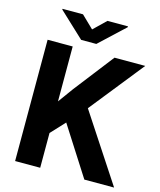

<svg xmlns="http://www.w3.org/2000/svg" viewBox="-130 -994 905 1087"><g transform="rotate(15 322.0 -451.0)"><path d="M210.5 -710.9V0H63.5V-710.9ZM635.7 -710.9 354 -357.9 190.4 -182.1 164.1 -325.2 274.4 -477.1 455.6 -710.9ZM469.2 0 260.3 -326.7 368.2 -419.4 643.6 0ZM219.7 -901.9 291.5 -832.5 363.3 -901.9H483.4V-897L335.9 -759.3H247.1L99.6 -897.5V-901.9Z"/></g></svg>

Font: RobotoDEMO
Style: Regular
Weight: 400
Designer: Christian Robertson
Foundry: Google
Version: Version 2.136